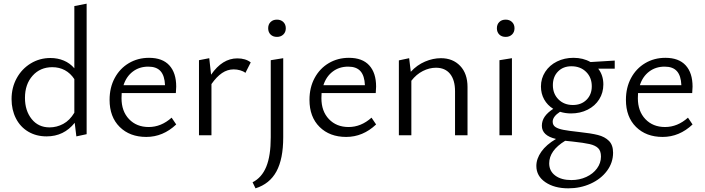

<svg xmlns="http://www.w3.org/2000/svg" viewBox="-20 -737 3839 1046"><path d="M43 -197Q43 -260 71 -311Q99 -362 147.5 -391.5Q196 -421 255 -421Q294 -421 327.5 -407Q361 -393 385 -365V-704L452 -717V-6L396 6L387 -68Q328 6 234 6Q177 6 133.5 -20Q90 -46 66.5 -92.5Q43 -139 43 -197ZM250 -43Q289 -43 324.5 -62Q360 -81 385 -123V-306Q364 -338 333.5 -354.5Q303 -371 265 -371Q199 -371 157.5 -324.5Q116 -278 116 -204Q116 -134 152.5 -88.5Q189 -43 250 -43Z M577 -193Q577 -260 605 -312Q633 -364 682 -393Q731 -422 792 -422Q865 -422 902.5 -381Q940 -340 940 -265Q940 -252 938 -230H643L642 -202Q642 -131 683 -88Q724 -45 790 -45Q858 -45 915 -96L940 -59Q868 9 777 9Q687 9 632 -45.5Q577 -100 577 -193ZM879 -273Q877 -324 855 -349Q833 -374 788 -374Q739 -374 703.5 -347Q668 -320 653 -273Z M1064 -409 1120 -420 1130 -330Q1191 -419 1273 -419Q1318 -419 1346 -397L1317 -340Q1306 -349 1288.5 -354Q1271 -359 1253 -359Q1219 -359 1189.5 -339Q1160 -319 1132 -279V0H1064Z M1455 -409 1523 -420V11Q1523 129 1486 197Q1449 265 1372 289L1356 256Q1406 231 1430.5 171.5Q1455 112 1455 11ZM1441 -583Q1441 -604 1454 -617Q1467 -630 1489 -630Q1510 -630 1523.5 -617Q1537 -604 1537 -583Q1537 -562 1523.5 -549Q1510 -536 1489 -536Q1467 -536 1454 -549Q1441 -562 1441 -583Z M1666 -193Q1666 -260 1694 -312Q1722 -364 1771 -393Q1820 -422 1881 -422Q1954 -422 1991.5 -381Q2029 -340 2029 -265Q2029 -252 2027 -230H1732L1731 -202Q1731 -131 1772 -88Q1813 -45 1879 -45Q1947 -45 2004 -96L2029 -59Q1957 9 1866 9Q1776 9 1721 -45.5Q1666 -100 1666 -193ZM1968 -273Q1966 -324 1944 -349Q1922 -374 1877 -374Q1828 -374 1792.5 -347Q1757 -320 1742 -273Z M2355 -368Q2319 -368 2283.5 -350Q2248 -332 2221 -297V0H2153V-408L2209 -420L2218 -346Q2252 -383 2295.5 -401.5Q2339 -420 2382 -420Q2447 -420 2487 -378Q2527 -336 2527 -263V0H2459V-240Q2459 -301 2432 -334.5Q2405 -368 2355 -368Z M2701 -409 2769 -420V0H2701ZM2687 -583Q2687 -604 2700 -617Q2713 -630 2735 -630Q2756 -630 2769.5 -617Q2783 -604 2783 -583Q2783 -562 2769.5 -549Q2756 -536 2735 -536Q2713 -536 2700 -549Q2687 -562 2687 -583Z M2902 167Q2902 128 2929 89.5Q2956 51 3009 20Q2932 2 2932 -52Q2932 -79 2947.5 -101.5Q2963 -124 2994 -144Q2962 -164 2944.5 -195.5Q2927 -227 2927 -266Q2927 -310 2950.5 -346Q2974 -382 3014.5 -402Q3055 -422 3104 -422Q3157 -422 3197 -399L3329 -407V-363H3239Q3267 -327 3267 -277Q3267 -232 3244.5 -196Q3222 -160 3181.5 -139.5Q3141 -119 3091 -119Q3060 -119 3031 -128Q2991 -102 2991 -74Q2991 -55 3006 -45Q3021 -35 3050 -29.5Q3079 -24 3134 -18Q3200 -11 3237.5 -1.5Q3275 8 3297.5 30.5Q3320 53 3320 95Q3320 149 3287 193.5Q3254 238 3198 263.5Q3142 289 3076 289Q3000 289 2951 255.5Q2902 222 2902 167ZM3204 -267Q3204 -315 3173 -345.5Q3142 -376 3093 -376Q3048 -376 3020 -347.5Q2992 -319 2992 -273Q2992 -226 3022.5 -195.5Q3053 -165 3101 -165Q3147 -165 3175.5 -193.5Q3204 -222 3204 -267ZM3093 244Q3137 244 3174 227Q3211 210 3232.5 180.5Q3254 151 3254 116Q3254 85 3238.5 70Q3223 55 3192.5 48Q3162 41 3098 34L3059 30Q2972 83 2972 153Q2972 195 3005 219.5Q3038 244 3093 244Z M3390 -193Q3390 -260 3418 -312Q3446 -364 3495 -393Q3544 -422 3605 -422Q3678 -422 3715.5 -381Q3753 -340 3753 -265Q3753 -252 3751 -230H3456L3455 -202Q3455 -131 3496 -88Q3537 -45 3603 -45Q3671 -45 3728 -96L3753 -59Q3681 9 3590 9Q3500 9 3445 -45.5Q3390 -100 3390 -193ZM3692 -273Q3690 -324 3668 -349Q3646 -374 3601 -374Q3552 -374 3516.5 -347Q3481 -320 3466 -273Z"/></svg>

Font: LXGW Bright GB
Style: Regular
Weight: 400
Designer: Christian Thalmann (Catharsis Fonts)
Foundry: LXGW / Christian Thalmann (Catharsis Fonts) / Fontworks Inc.
Version: Version 5.510